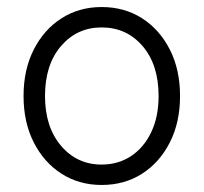

<svg xmlns="http://www.w3.org/2000/svg" viewBox="-20 -515 579 546"><path d="M269 11Q205 11 155 -21Q105 -53 76 -110Q47 -167 47 -242Q47 -317 76 -374Q105 -431 155 -463Q205 -495 269 -495Q334 -495 384 -463Q434 -431 463 -374Q492 -317 492 -242Q492 -167 463 -110Q434 -53 384 -21Q334 11 269 11ZM269 -47Q316 -47 352.5 -71Q389 -95 410 -139Q431 -183 431 -242Q431 -331 385.5 -384Q340 -437 269 -437Q199 -437 153.5 -384Q108 -331 108 -242Q108 -154 153.5 -100.5Q199 -47 269 -47Z"/></svg>

Font: Zen Maru Gothic
Style: Regular
Weight: 400
Designer: Yoshimichi Ohira
Foundry: Positype
Version: Version 1.002